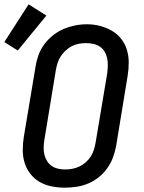

<svg xmlns="http://www.w3.org/2000/svg" viewBox="-45 -858 665 886"><path d="M254 8Q223 8 193 2Q163 -4 138 -18.5Q113 -33 95 -56Q77 -79 68.5 -107Q60 -135 60 -166Q60 -197 65 -227L119 -550Q123 -577 132.5 -603.5Q142 -630 159 -653Q176 -676 199 -694.5Q222 -713 248 -724Q274 -735 301 -740.5Q328 -746 356 -746Q387 -746 416 -738.5Q445 -731 470.5 -716.5Q496 -702 514 -679Q532 -656 540.5 -628Q549 -600 549 -569.5Q549 -539 544 -508L491 -185Q486 -158 476.5 -132Q467 -106 450.5 -82.5Q434 -59 411 -40.5Q388 -22 361.5 -11Q335 0 307.5 4Q280 8 254 8ZM255 -76Q255 -76 255 -76Q255 -76 255 -76Q272 -76 288.5 -79Q305 -82 321 -89.5Q337 -97 350.5 -109Q364 -121 373.5 -135.5Q383 -150 388 -166.5Q393 -183 396 -199L450 -521Q452 -539 452.5 -556Q453 -573 449.5 -589.5Q446 -606 437.5 -620Q429 -634 415.5 -643Q402 -652 385.5 -655.5Q369 -659 352 -659Q335 -659 318.5 -656Q302 -653 286.5 -645Q271 -637 258 -625Q245 -613 235.5 -598.5Q226 -584 221 -568Q216 -552 213 -536L160 -214Q157 -196 156.5 -179Q156 -162 159.5 -146Q163 -130 171.5 -116Q180 -102 192.5 -93Q205 -84 221.5 -80Q238 -76 255 -76ZM37 -625 -25 -664 87 -838 169 -786Z"/></svg>

Font: Iosevka Etoile Medium Oblique
Style: Regular
Weight: 500
Italic angle: -9°
Designer: Belleve Invis
Foundry: Belleve Invis
Version: Version 15.5.2; ttfautohint (v1.8.4)